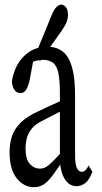

<svg xmlns="http://www.w3.org/2000/svg" viewBox="-20 -798 436 823"><path d="M125 4.4Q82.5 4.4 51.8 -33.7Q21 -71.8 21 -146Q21 -181.2 30.5 -212.2Q40 -243.2 67.9 -271.5Q95.7 -299.8 148.9 -323.2Q168.9 -333 189.5 -342.3Q210 -351.6 229.5 -360.4Q249 -369.1 269 -377.4V-334Q242.2 -322.3 217 -309.1Q191.9 -295.9 166 -282.7Q130.9 -266.1 115 -245.1Q99.1 -224.1 94.2 -202.9Q89.4 -181.6 89.4 -162.6Q89.4 -115.7 107.7 -95.5Q126 -75.2 151.9 -75.2Q164.6 -75.2 176.5 -81.8Q188.5 -88.4 207.3 -107.2Q226.1 -126 257.3 -161.6L267.6 -101.6H244.1Q220.7 -65.9 202.9 -42.5Q185.1 -19 167 -7.3Q148.9 4.4 125 4.4ZM308.1 0Q275.4 0 256.1 -33Q236.8 -65.9 236.8 -120.6V-126.5V-396.5Q236.8 -455.6 229.7 -487.1Q222.7 -518.6 205.8 -530Q189 -541.5 164.1 -541.5Q151.4 -541.5 134 -537.4Q116.7 -533.2 94.2 -521L126.5 -559.1L107.4 -456.5Q101.6 -429.2 92.5 -414.1Q83.5 -398.9 67.4 -398.9Q51.8 -398.9 42.2 -412.4Q32.7 -425.8 30.8 -448.2Q41.5 -516.6 82.5 -557.1Q123.5 -597.7 182.6 -597.7Q223.6 -597.7 249.8 -576.4Q275.9 -555.2 288.8 -509.8Q301.8 -464.4 301.8 -388.2V-132.3Q301.8 -93.8 309.6 -77.6Q317.4 -61.5 330.1 -61.5Q339.8 -61.5 346.9 -69.1Q354 -76.7 359.9 -88.4L376 -61.5Q362.8 -26.4 345.5 -13.2Q328.1 0 308.1 0ZM131.3 -560.1Q142.1 -589.4 153.6 -616.5Q165 -643.6 176.5 -671.9Q188 -700.2 199.7 -729Q210.4 -756.3 221.4 -767.3Q232.4 -778.3 242.2 -778.3Q252.9 -778.3 262.2 -767.6Q271.5 -756.8 271.5 -732.4Q271.5 -720.7 266.4 -705.8Q261.2 -690.9 244.6 -666.5Q229.5 -645 213.9 -623.3Q198.2 -601.6 183.1 -579.8Q168 -558.1 151.4 -536.6Z"/></svg>

Font: Scarab Serif
Style: Regular
Weight: 400
Designer: John Roberts
Foundry: Scarab
Version: 1.0